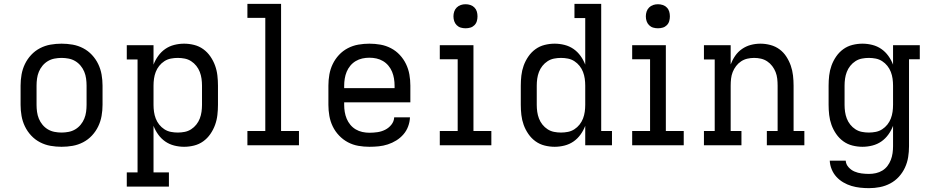

<svg xmlns="http://www.w3.org/2000/svg" viewBox="-20 -755 4840 998"><path d="M300 8Q271 8 242.5 3Q214 -2 188 -15.5Q162 -29 142 -50.5Q122 -72 109.5 -98Q97 -124 92 -152.5Q87 -181 87 -210V-310Q87 -339 92 -367.5Q97 -396 109.5 -422Q122 -448 142 -469.5Q162 -491 188 -504.5Q214 -518 242.5 -523Q271 -528 300 -528Q329 -528 357.5 -523Q386 -518 412 -504.5Q438 -491 458 -469.5Q478 -448 490.5 -422Q503 -396 508 -367.5Q513 -339 513 -310V-210Q513 -181 508 -152.5Q503 -124 490.5 -98Q478 -72 458 -50.5Q438 -29 412 -15.5Q386 -2 357.5 3Q329 8 300 8ZM300 -66Q318 -66 336.5 -69.5Q355 -73 371 -82.5Q387 -92 399 -106.5Q411 -121 418 -138Q425 -155 427.5 -173.5Q430 -192 430 -210V-310Q430 -328 427.5 -346.5Q425 -365 418 -382Q411 -399 399 -413.5Q387 -428 371 -437.5Q355 -447 336.5 -450.5Q318 -454 300 -454Q282 -454 263.5 -450.5Q245 -447 229 -437.5Q213 -428 201 -413.5Q189 -399 182 -382Q175 -365 172.5 -346.5Q170 -328 170 -310V-210Q170 -192 172.5 -173.5Q175 -155 182 -138Q189 -121 201 -106.5Q213 -92 229 -82.5Q245 -73 263.5 -69.5Q282 -66 300 -66Z M858 215H639V141H695V-446H639V-520H778V-419Q787 -443 802.5 -464.5Q818 -486 839 -500.5Q860 -515 885.5 -521.5Q911 -528 937 -528Q963 -528 989 -521.5Q1015 -515 1036.5 -499.5Q1058 -484 1073.5 -461.5Q1089 -439 1098 -414Q1107 -389 1110 -362.5Q1113 -336 1113 -310V-210Q1113 -184 1110 -157.5Q1107 -131 1098 -106Q1089 -81 1073.5 -58.5Q1058 -36 1036.5 -20.5Q1015 -5 989 1.5Q963 8 937 8Q911 8 885.5 1.5Q860 -5 839 -19.5Q818 -34 802.5 -55.5Q787 -77 778 -101V141H858ZM904 -66Q922 -66 940 -69.5Q958 -73 973.5 -83Q989 -93 1000.5 -107.5Q1012 -122 1018.5 -139Q1025 -156 1027.5 -174Q1030 -192 1030 -210V-310Q1030 -328 1027.5 -346Q1025 -364 1018.5 -381Q1012 -398 1000.5 -412.5Q989 -427 973.5 -437Q958 -447 940 -450.5Q922 -454 904 -454Q886 -454 868 -450.5Q850 -447 834.5 -437Q819 -427 807.5 -412.5Q796 -398 789.5 -381Q783 -364 780.5 -346Q778 -328 778 -310V-210Q778 -192 780.5 -174Q783 -156 789.5 -139Q796 -122 807.5 -107.5Q819 -93 834.5 -83Q850 -73 868 -69.5Q886 -66 904 -66Z M1266 0V-74H1359V-662H1266V-735H1441V-74H1534V0Z M1900 8Q1871 8 1842.5 3Q1814 -2 1788.5 -15.5Q1763 -29 1742.5 -50.5Q1722 -72 1709.5 -98Q1697 -124 1692 -152.5Q1687 -181 1687 -210V-310Q1687 -339 1692 -367.5Q1697 -396 1709.5 -422Q1722 -448 1742 -469.5Q1762 -491 1788 -504.5Q1814 -518 1842.5 -523Q1871 -528 1900 -528Q1929 -528 1957.5 -523Q1986 -518 2012 -504.5Q2038 -491 2058 -469.5Q2078 -448 2090.5 -422Q2103 -396 2108 -367.5Q2113 -339 2113 -310V-223H1769V-210Q1769 -191 1772 -173Q1775 -155 1782 -138Q1789 -121 1801 -106.5Q1813 -92 1829 -82.5Q1845 -73 1863.5 -69Q1882 -65 1900 -65Q1921 -65 1942 -68Q1963 -71 1982 -80.5Q2001 -90 2014.5 -107Q2028 -124 2029 -145H2111Q2110 -121 2101.5 -98Q2093 -75 2077 -56.5Q2061 -38 2040 -25Q2019 -12 1996 -4.5Q1973 3 1949 5.5Q1925 8 1900 8ZM2031 -297V-310Q2031 -328 2028 -346.5Q2025 -365 2018 -382Q2011 -399 1999 -413.5Q1987 -428 1971 -437.5Q1955 -447 1937 -451Q1919 -455 1900 -455Q1881 -455 1863 -451Q1845 -447 1829 -437.5Q1813 -428 1801 -413.5Q1789 -399 1782 -382Q1775 -365 1772 -346.5Q1769 -328 1769 -310V-297Z M2266 0V-74H2359V-447H2266V-520H2441V-74H2534V0ZM2400 -608Q2387 -608 2375 -611.5Q2363 -615 2354 -624Q2345 -633 2341 -645Q2337 -657 2337 -670Q2337 -683 2341 -695Q2345 -707 2354 -716Q2363 -725 2375 -729Q2387 -733 2400 -733Q2413 -733 2425 -729Q2437 -725 2446 -716Q2455 -707 2458.5 -695Q2462 -683 2462 -670Q2462 -657 2458.5 -645Q2455 -633 2446 -624Q2437 -615 2425 -611.5Q2413 -608 2400 -608Z M2863 8Q2837 8 2811 1.5Q2785 -5 2763.5 -20.5Q2742 -36 2726.5 -58.5Q2711 -81 2702 -106Q2693 -131 2690 -157.5Q2687 -184 2687 -210V-310Q2687 -336 2690 -362.5Q2693 -389 2702 -414Q2711 -439 2726.5 -461.5Q2742 -484 2763.5 -499.5Q2785 -515 2811 -521.5Q2837 -528 2863 -528Q2889 -528 2914.5 -521.5Q2940 -515 2961 -500.5Q2982 -486 2997.5 -464.5Q3013 -443 3022 -419V-661H2966V-735H3105V-74H3161V0H3022V-101Q3013 -77 2997.5 -55.5Q2982 -34 2961 -19.5Q2940 -5 2914.5 1.5Q2889 8 2863 8ZM2896 -66Q2914 -66 2932 -69.5Q2950 -73 2965.5 -83Q2981 -93 2992.5 -107.5Q3004 -122 3010.5 -139Q3017 -156 3019.5 -174Q3022 -192 3022 -210V-310Q3022 -328 3019.5 -346Q3017 -364 3010.5 -381Q3004 -398 2992.5 -412.5Q2981 -427 2965.5 -437Q2950 -447 2932 -450.5Q2914 -454 2896 -454Q2878 -454 2860 -450.5Q2842 -447 2826.5 -437Q2811 -427 2799.5 -412.5Q2788 -398 2781.5 -381Q2775 -364 2772.5 -346Q2770 -328 2770 -310V-210Q2770 -192 2772.5 -174Q2775 -156 2781.5 -139Q2788 -122 2799.5 -107.5Q2811 -93 2826.5 -83Q2842 -73 2860 -69.5Q2878 -66 2896 -66Z M3266 0V-74H3359V-447H3266V-520H3441V-74H3534V0ZM3400 -608Q3387 -608 3375 -611.5Q3363 -615 3354 -624Q3345 -633 3341 -645Q3337 -657 3337 -670Q3337 -683 3341 -695Q3345 -707 3354 -716Q3363 -725 3375 -729Q3387 -733 3400 -733Q3413 -733 3425 -729Q3437 -725 3446 -716Q3455 -707 3458.5 -695Q3462 -683 3462 -670Q3462 -657 3458.5 -645Q3455 -633 3446 -624Q3437 -615 3425 -611.5Q3413 -608 3400 -608Z M3834 0H3639V-74H3695V-446H3639V-520H3778V-420Q3787 -444 3801.5 -465Q3816 -486 3837 -500.5Q3858 -515 3882.5 -521.5Q3907 -528 3933 -528Q3959 -528 3985 -521Q4011 -514 4032 -498.5Q4053 -483 4067.5 -460.5Q4082 -438 4090.5 -413.5Q4099 -389 4102 -362.5Q4105 -336 4105 -310V-74H4161V0H3966V-74H4022V-310Q4022 -328 4020 -346Q4018 -364 4011.5 -380.5Q4005 -397 3994 -411.5Q3983 -426 3968 -436Q3953 -446 3935.5 -450Q3918 -454 3900 -454Q3882 -454 3864.5 -450Q3847 -446 3832 -436Q3817 -426 3806 -411.5Q3795 -397 3788.5 -380.5Q3782 -364 3780 -346Q3778 -328 3778 -310V-74H3834Z M4497 223Q4474 223 4451 220.5Q4428 218 4406 211.5Q4384 205 4363.5 193Q4343 181 4327.5 164Q4312 147 4303 125Q4294 103 4293 80H4376Q4377 99 4390.5 114Q4404 129 4421.5 136.5Q4439 144 4458.5 146.5Q4478 149 4497 149Q4515 149 4533 145Q4551 141 4566.5 131.5Q4582 122 4593 107.5Q4604 93 4610.5 76Q4617 59 4619.5 41Q4622 23 4622 5V-101Q4613 -77 4597.5 -55.5Q4582 -34 4561 -19.5Q4540 -5 4514.5 1.5Q4489 8 4463 8Q4437 8 4411 1.5Q4385 -5 4363.5 -20.5Q4342 -36 4326.5 -58.5Q4311 -81 4302 -106Q4293 -131 4290 -157.5Q4287 -184 4287 -210V-310Q4287 -336 4290 -362.5Q4293 -389 4302 -414Q4311 -439 4326.5 -461.5Q4342 -484 4363.5 -499.5Q4385 -515 4411 -521.5Q4437 -528 4463 -528Q4489 -528 4514.5 -521.5Q4540 -515 4561 -500.5Q4582 -486 4597.5 -464.5Q4613 -443 4622 -419V-520H4761V-447H4705V5Q4705 34 4700.5 62Q4696 90 4684 116Q4672 142 4652.5 163.5Q4633 185 4607.5 198.5Q4582 212 4554 217.5Q4526 223 4497 223ZM4496 -66Q4514 -66 4532 -69.5Q4550 -73 4565.5 -83Q4581 -93 4592.5 -107.5Q4604 -122 4610.5 -139Q4617 -156 4619.5 -174Q4622 -192 4622 -210V-310Q4622 -328 4619.5 -346Q4617 -364 4610.5 -381Q4604 -398 4592.5 -412.5Q4581 -427 4565.5 -437Q4550 -447 4532 -450.5Q4514 -454 4496 -454Q4478 -454 4460 -450.5Q4442 -447 4426.5 -437Q4411 -427 4399.5 -412.5Q4388 -398 4381.5 -381Q4375 -364 4372.5 -346Q4370 -328 4370 -310V-210Q4370 -192 4372.5 -174Q4375 -156 4381.5 -139Q4388 -122 4399.5 -107.5Q4411 -93 4426.5 -83Q4442 -73 4460 -69.5Q4478 -66 4496 -66Z"/></svg>

Font: Iosevka Etoile
Style: Regular
Weight: 400
Designer: Belleve Invis
Foundry: Belleve Invis
Version: Version 33.2.4